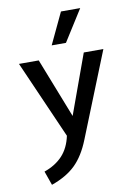

<svg xmlns="http://www.w3.org/2000/svg" viewBox="-103 -805 781 1100"><g transform="rotate(-10 287.5 -254.5)"><path d="M79 148Q145 125 185.5 81.5Q226 38 241 -32L42 -485H157L293 -138L419 -485H533L335 9Q300 97 248 148Q196 199 108 230ZM331 -739H443L328 -557H245Z"/></g></svg>

Font: Niramit Medium
Style: Regular
Weight: 500
Designer: Katatrad Aksorn Co.,Ltd.
Foundry: Cadson Demak Co.,Ltd.
Version: Version 1.000; ttfautohint (v1.6)